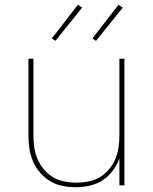

<svg xmlns="http://www.w3.org/2000/svg" viewBox="-20 -776 640 804"><path d="M297 8Q269 8 241.5 2.5Q214 -3 190 -17.5Q166 -32 147.5 -53.5Q129 -75 118 -101Q107 -127 103 -154.5Q99 -182 99 -210V-530H120V-210Q120 -185 123.5 -159.5Q127 -134 137 -110.5Q147 -87 163.5 -67Q180 -47 202 -34Q224 -21 249.5 -16Q275 -11 300 -11Q325 -11 350.5 -16Q376 -21 398 -34Q420 -47 436.5 -67Q453 -87 463 -110.5Q473 -134 476.5 -159.5Q480 -185 480 -210V-530H501V0H480V-113Q470 -85 452 -61Q434 -37 409.5 -21Q385 -5 355.5 1.5Q326 8 297 8ZM382 -605 367 -615 476 -756 494 -744ZM212 -605 197 -615 306 -756 324 -744Z"/></svg>

Font: Iosevka Curly Thin Extended
Style: Regular
Weight: 100
Width: 7
Monospace: yes
Designer: Belleve Invis
Foundry: Belleve Invis
Version: Version 11.1.0; ttfautohint (v1.8.3)